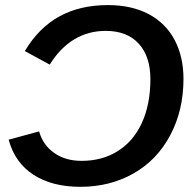

<svg xmlns="http://www.w3.org/2000/svg" viewBox="-20 -718 762 748"><path d="M76.7 -519Q131.3 -610.4 211.7 -654.3Q292 -698.2 400.4 -698.2Q492.2 -698.2 559.1 -663.1Q625.5 -627.9 660.2 -562.5Q694.8 -497.1 694.8 -410.6Q694.8 -288.6 643.6 -191.9Q592.3 -94.7 500.5 -42.5Q408.7 9.8 293 9.8Q183.1 9.8 110.6 -37.1Q38.1 -84 13.7 -173.8L132.3 -206.1Q147.5 -152.8 191.2 -122.1Q234.9 -91.3 297.9 -91.3Q375 -91.3 434.1 -126.5Q497.6 -164.1 531.7 -237.1Q565.9 -310.1 565.9 -409.7Q565.9 -498.5 520.3 -548.1Q474.6 -597.7 391.6 -597.7Q324.2 -597.7 269.3 -564.7Q214.4 -531.7 173.8 -466.3Z"/></svg>

Font: Arimo SemiBold
Style: Italic
Weight: 600
Italic angle: -12°
Version: Version 1.33